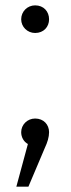

<svg xmlns="http://www.w3.org/2000/svg" viewBox="-20 -533 264 716"><path d="M111 -513C82 -513 59 -490 59 -461C59 -433 82 -410 111 -410C143 -410 163 -433 163 -461C163 -490 143 -513 111 -513ZM111 -91C82 -91 59 -68 59 -40C59 -21 69 -4 84 4L41 163H86L147 19C157 -2 163 -22 163 -40C163 -68 143 -91 111 -91Z"/></svg>

Font: Glow Sans SC Normal
Style: Regular
Weight: 400
Designer: Ryoko NISHIZUKA (kana, bopomofo & ideographs); Paul D. Hunt (Latin, Greek & Cyrillic); Sandoll Communications, Soo-young
Version: Version 0.93